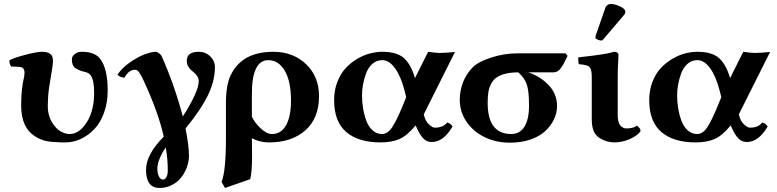

<svg xmlns="http://www.w3.org/2000/svg" viewBox="-20 -703 3887 961"><path d="M519 -250Q519 -189 500.5 -138.2Q481.9 -87.4 451.4 -55.9Q420.9 -24.4 383.8 -7.3Q346.7 9.8 308.1 9.8H291Q240.2 8.8 212.4 3.2Q184.6 -2.4 154.8 -21Q85.9 -64.5 85.9 -174.8Q85.9 -261.7 101.1 -319.8Q103 -333.5 103 -340.8Q103 -348.6 99.4 -355.7Q95.7 -362.8 90.8 -365.2Q86.9 -367.2 76.9 -368.2Q66.9 -369.1 53.2 -369.6Q39.6 -370.1 36.1 -370.1Q26.9 -381.3 26.9 -400.9Q45.9 -412.6 105.2 -428.2Q164.6 -443.8 189.9 -443.8Q216.8 -443.8 231 -433.8Q245.1 -423.8 245.1 -398.9Q245.1 -376 234.9 -321.8Q234.4 -317.9 232.9 -309.3Q231.4 -300.8 231 -296.9Q221.2 -243.7 220.2 -202.1Q219.2 -193.4 219.2 -171.9Q219.2 -121.1 245.4 -82.8Q271.5 -44.4 308.1 -35.2Q316.9 -32.2 328.1 -32.2Q377 -32.2 414.1 -90.8Q451.2 -149.4 451.2 -237.8Q451.2 -302.2 434.1 -325.2Q431.2 -329.6 427.7 -332.8Q424.3 -335.9 419.2 -338.1Q414.1 -340.3 411.9 -341.1Q409.7 -341.8 403.1 -343.5Q396.5 -345.2 396 -345.2Q374 -351.1 356 -362.8Q339.8 -375.5 339.8 -403.8Q339.8 -405.3 340.3 -408.7Q340.8 -412.1 340.8 -414.1Q344.7 -426.3 357.7 -435.1Q370.6 -443.8 389.2 -443.8Q453.1 -443.8 480 -410.2Q519 -361.8 519 -250Z M809.6 35.2Q791.5 60.5 779.5 89.4Q767.6 118.2 767.6 140.1Q767.6 164.6 775.4 180.2Q783.2 195.8 795.9 195.8Q806.6 195.8 813.2 183.1Q819.8 170.4 819.8 150.9Q819.8 92.3 809.6 35.2ZM908.7 -60.1Q925.8 26.9 925.8 77.1Q925.8 105 915.5 133.3Q905.3 161.6 887.2 185.1Q869.1 208.5 840.6 223.1Q812 237.8 778.8 237.8Q710.9 237.8 710.9 147Q710.9 69.8 799.8 -19Q772.5 -140.6 699.7 -297.9Q692.9 -312.5 689 -319.8Q685.1 -327.1 679.2 -336.4Q673.3 -345.7 668 -349.9Q662.6 -354 656.7 -354Q641.1 -354 628.2 -345Q615.2 -335.9 603 -314Q581.5 -315.4 567.9 -329.1Q589.8 -362.3 629.2 -389.9Q668.5 -417.5 703.4 -430.7Q738.3 -443.8 759.8 -443.8Q766.6 -443.8 776.6 -436.3Q786.6 -428.7 790 -419.9Q853 -278.3 895 -120.1Q929.2 -172.4 951.9 -220.5Q974.6 -268.6 974.6 -295.9Q974.6 -309.1 968.5 -319.6Q962.4 -330.1 953.6 -337.6Q944.8 -345.2 936 -352.8Q927.2 -360.4 921.1 -372.1Q915 -383.8 915 -398.9Q915 -443.8 974.6 -443.8Q1008.3 -443.8 1032 -421.1Q1055.7 -398.4 1055.7 -366.2Q1055.7 -299.3 1021.5 -227.8Q987.3 -156.2 908.7 -60.1Z M1436.5 -200.2Q1436.5 -295.4 1405.5 -348.6Q1374.5 -401.9 1322.8 -401.9Q1240.7 -401.9 1240.7 -231.9V-119.1Q1254.9 -88.4 1284.9 -60.3Q1314.9 -32.2 1340.8 -32.2Q1387.7 -32.2 1412.1 -76.7Q1436.5 -121.1 1436.5 -200.2ZM1232.4 193.8 1106.4 237.8 1088.9 208Q1110.8 152.8 1110.8 -6.8V-186Q1110.8 -232.9 1117.2 -269Q1123.5 -305.2 1135.7 -328.9Q1147.9 -352.5 1158 -365.2Q1168 -377.9 1182.6 -391.1Q1241.7 -443.8 1347.7 -443.8Q1447.3 -443.8 1512 -381.8Q1576.7 -319.8 1576.7 -222.2Q1576.7 -110.4 1508.1 -50.3Q1439.5 9.8 1326.7 9.8Q1279.8 9.8 1240.7 -11.2Q1240.7 2.4 1241.2 32.5Q1241.7 62.5 1241.7 77.1Q1241.7 157.2 1232.4 193.8Z M1792 -226.1Q1792 -193.4 1797.1 -161.6Q1802.2 -129.9 1813.2 -99.6Q1824.2 -69.3 1844.7 -50.8Q1865.2 -32.2 1892.1 -32.2Q1920.4 -32.2 1942.6 -65.7Q1964.8 -99.1 1993.2 -168L2013.2 -216.8L2004.4 -251Q1986.3 -321.3 1957 -361.6Q1927.7 -401.9 1893.1 -401.9Q1864.7 -401.9 1843.8 -383.3Q1822.8 -364.7 1812.3 -335.7Q1801.8 -306.6 1796.9 -279.1Q1792 -251.5 1792 -226.1ZM1652.3 -202.1Q1652.3 -251.5 1668.5 -293Q1684.6 -334.5 1710 -361.8Q1735.4 -389.2 1767.6 -408.2Q1799.8 -427.2 1831.8 -435.5Q1863.8 -443.8 1893.1 -443.8Q1966.8 -443.8 2002.2 -411.9Q2037.6 -379.9 2057.1 -312L2123 -443.8Q2161.6 -438 2180.2 -438Q2209.5 -438 2257.3 -442.9L2101.1 -130.9L2103 -123Q2110.4 -95.2 2127.7 -79.6Q2145 -64 2156.2 -64Q2198.2 -64 2218.3 -89.8Q2234.4 -86.4 2245.1 -69.8Q2199.7 7.8 2141.1 7.8Q2114.7 7.8 2097.4 -11.2Q2080.1 -30.3 2064.5 -65.9L2060.1 -75.2Q2017.1 -22.9 1978.3 -6.6Q1939.5 9.8 1884.3 9.8Q1774.4 9.8 1713.4 -42Q1652.3 -93.8 1652.3 -202.1Z M2539.1 -32.2Q2581.5 -32.2 2604.7 -68.6Q2627.9 -105 2627.9 -174.8Q2627.9 -244.6 2617.4 -278.3Q2606.9 -312 2574.2 -340.8Q2536.1 -340.8 2508.8 -333.7Q2481.4 -326.7 2464.6 -314.7Q2447.8 -302.7 2437.7 -282.7Q2427.7 -262.7 2424.3 -240.7Q2420.9 -218.8 2420.9 -188Q2420.9 -32.2 2539.1 -32.2ZM2750 -340.8H2624Q2683.6 -321.3 2725.8 -277.3Q2768.1 -233.4 2768.1 -171.9Q2768.1 -138.2 2753.2 -106.4Q2738.3 -74.7 2710.2 -47.9Q2682.1 -21 2635.7 -4.9Q2589.4 11.2 2532.2 11.2Q2463.9 11.2 2406.7 -16.1Q2349.6 -43.5 2315.4 -93Q2281.2 -142.6 2281.2 -204.1Q2281.2 -250 2298.1 -292.5Q2314.9 -335 2346.2 -366.2Q2373.5 -393.6 2438.2 -414.8Q2502.9 -436 2568.8 -436H2810.1L2820.8 -423.8Q2817.9 -418 2810.5 -402.6Q2803.2 -387.2 2798.6 -379.2Q2793.9 -371.1 2786.1 -360.6Q2778.3 -350.1 2769.5 -345.5Q2760.7 -340.8 2750 -340.8Z M3071.8 -127Q3071.8 -76.7 3097.7 -64.9Q3104 -60.1 3115.7 -60.1Q3148.9 -60.1 3168 -74.2Q3177.7 -66.4 3181.9 -60.5Q3186 -54.7 3186 -45.9Q3170.4 -23.9 3132.6 -7.1Q3094.7 9.8 3054.7 9.8Q3041 9.8 3019 4.9Q2976.1 -8.3 2959 -33.2Q2941.9 -58.1 2941.9 -105V-314Q2941.9 -337.4 2939.9 -345.2Q2936.5 -365.7 2924.1 -372.3Q2911.6 -378.9 2877 -381.8Q2875.5 -386.7 2874.5 -398.9Q2873.5 -411.1 2875 -416Q2887.7 -417.5 2913.1 -420.4Q2938.5 -423.3 2950.7 -424.8Q3030.8 -435.5 3052.7 -443.8Q3075.7 -443.8 3075.7 -426.8Q3071.8 -356.4 3071.8 -320.8ZM3039.1 -683.1Q3057.1 -683.1 3083.5 -670.9Q3109.9 -658.7 3109.9 -645Q3109.9 -635.7 3105 -629.9L3001 -507.8Q2995.1 -500 2989.7 -500Q2982.9 -500 2971.4 -504.6Q2960 -509.3 2960 -514.2Q2960 -520 2960.9 -522.9L3010.7 -666L3013.7 -671.9Q3023.4 -683.1 3039.1 -683.1Z M3369.1 -226.1Q3369.1 -193.4 3374.3 -161.6Q3379.4 -129.9 3390.4 -99.6Q3401.4 -69.3 3421.9 -50.8Q3442.4 -32.2 3469.2 -32.2Q3497.6 -32.2 3519.8 -65.7Q3542 -99.1 3570.3 -168L3590.3 -216.8L3581.5 -251Q3563.5 -321.3 3534.2 -361.6Q3504.9 -401.9 3470.2 -401.9Q3441.9 -401.9 3420.9 -383.3Q3399.9 -364.7 3389.4 -335.7Q3378.9 -306.6 3374 -279.1Q3369.1 -251.5 3369.1 -226.1ZM3229.5 -202.1Q3229.5 -251.5 3245.6 -293Q3261.7 -334.5 3287.1 -361.8Q3312.5 -389.2 3344.7 -408.2Q3377 -427.2 3408.9 -435.5Q3440.9 -443.8 3470.2 -443.8Q3543.9 -443.8 3579.3 -411.9Q3614.7 -379.9 3634.3 -312L3700.2 -443.8Q3738.8 -438 3757.3 -438Q3786.6 -438 3834.5 -442.9L3678.2 -130.9L3680.2 -123Q3687.5 -95.2 3704.8 -79.6Q3722.2 -64 3733.4 -64Q3775.4 -64 3795.4 -89.8Q3811.5 -86.4 3822.3 -69.8Q3776.9 7.8 3718.3 7.8Q3691.9 7.8 3674.6 -11.2Q3657.2 -30.3 3641.6 -65.9L3637.2 -75.2Q3594.2 -22.9 3555.4 -6.6Q3516.6 9.8 3461.4 9.8Q3351.6 9.8 3290.5 -42Q3229.5 -93.8 3229.5 -202.1Z"/></svg>

Font: Common Serif
Style: Bold
Weight: 700
Designer: Philipp H. Poll, Khaled Hosny
Foundry: Stefan Peev, Context Ltd.
Version: Version 1.026